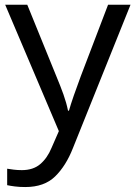

<svg xmlns="http://www.w3.org/2000/svg" viewBox="-20 -543 562 798"><path d="M224.6 2 1.5 -523.4H93.3L214.4 -225.6Q231 -186 243.7 -150.6Q256.3 -115.2 262.7 -83H266.6Q273.4 -107.4 287.1 -147Q300.8 -186.5 315.9 -226.6L429.2 -523.4H522.5L283.2 72.3Q254.4 146 209.2 190.2Q164.1 234.4 85 234.4Q60.5 234.4 41.7 231.9Q22.9 229.5 9.8 226.6V158.2Q21 160.2 36.9 162.1Q52.7 164.1 70.8 164.1Q118.2 164.1 147.5 138.9Q176.8 113.8 194.3 71.3Z"/></svg>

Font: Lunasima
Style: Regular
Weight: 400
Designer: The DocRepair Project, Monotype Design Team
Foundry: Google
Version: Version 2.009